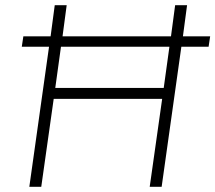

<svg xmlns="http://www.w3.org/2000/svg" viewBox="-20 -720 830 740"><path d="M70 -580H175L191 -700H237L221 -580H639L655 -700H701L685 -580H790L784 -540H679L603 0H557L605 -339H187L139 0H93L169 -540H64ZM611 -381 633 -540H215L193 -381Z"/></svg>

Font: Retni Sans Light
Style: Italic
Weight: 300
Italic angle: -8°
Designer: Vitaly Kuzmin
Foundry: ParaType Ltd.
Version: Version 1.00;June 10, 2019;FontCreator 11.5.0.2425 64-bit; t